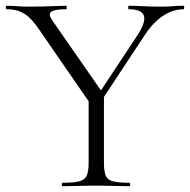

<svg xmlns="http://www.w3.org/2000/svg" viewBox="-25 -645 658 665"><path d="M297 -290 453 -526Q481 -570 473 -591.5Q465 -613 421 -613Q419 -613 419 -619Q419 -625 421 -625Q447 -625 471 -623.5Q495 -622 533 -622Q558 -622 573.5 -623.5Q589 -625 611 -625Q613 -625 613 -619Q613 -613 611 -613Q586 -613 562 -602.5Q538 -592 516.5 -572Q495 -552 476 -523L313 -276ZM298 -271 111 -542Q85 -581 60 -597Q35 -613 -2 -613Q-5 -613 -5 -619Q-5 -625 -2 -625Q15 -625 34.5 -623.5Q54 -622 71 -622Q98 -622 121.5 -622.5Q145 -623 166 -624Q187 -625 204 -625Q206 -625 206 -619Q206 -613 204 -613Q163 -613 152 -604Q141 -595 157 -573L335 -317ZM282 -310 335 -319V-81Q335 -52 341 -37Q347 -22 366 -17Q385 -12 423 -12Q426 -12 426 -6Q426 0 423 0Q400 0 371 -1Q342 -2 308 -2Q275 -2 245 -1Q215 0 192 0Q189 0 189 -6Q189 -12 192 -12Q230 -12 249.5 -17Q269 -22 275.5 -37Q282 -52 282 -81Z"/></svg>

Font: Cormorant Garamond Light Light
Style: Regular
Weight: 300
Version: Version 4.001